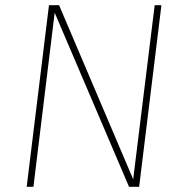

<svg xmlns="http://www.w3.org/2000/svg" viewBox="-20 -720 680 741"><path d="M83 1 169 -700H208L494 -28L577 -700H603L517 1H478L191 -671L109 1Z"/></svg>

Font: Haskoy Thin
Style: Italic
Weight: 100
Designer: Ertekin Erdin
Foundry: Ertekin Erdin
Version: Version 2.000; ttfautohint (v1.8.4.7-5d5b)